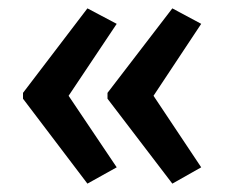

<svg xmlns="http://www.w3.org/2000/svg" viewBox="-20 -496 537 459"><path d="M35 -274 189 -476 259 -439 144 -267 259 -96 189 -57 35 -260ZM237 -274 392 -476 461 -439 347 -267 461 -96 392 -57 237 -260Z"/></svg>

Font: Noto Sans Malayalam Condensed Medium
Style: Regular
Weight: 500
Width: 3
Designer: Jelle Bosma - Monotype Design Team
Foundry: Monotype Imaging Inc.
Version: Version 2.104; ttfautohint (v1.8.4.7-5d5b)